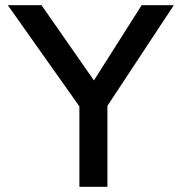

<svg xmlns="http://www.w3.org/2000/svg" viewBox="-20 -720 700 740"><path d="M286 0V-310L10 -700H140L342 -410L526 -700H650L394 -312V0Z"/></svg>

Font: Mach
Style: Regular
Weight: 400
Version: Version 1.002